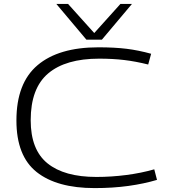

<svg xmlns="http://www.w3.org/2000/svg" viewBox="-20 -952 866 982"><path d="M64 -336Q64 -527 172 -618.5Q280 -710 483 -710Q566 -710 627 -702.5Q688 -695 753 -677L738 -622Q674 -638 615.5 -645Q557 -652 487 -652Q316 -652 226.5 -576.5Q137 -501 137 -337Q137 -186 223 -116.5Q309 -47 473 -47Q550 -47 626.5 -57Q703 -67 769 -86L783 -32Q716 -12 636.5 -1Q557 10 464 10Q271 10 167.5 -72Q64 -154 64 -336ZM655 -932 501 -749H422L268 -932H328L462 -783L596 -932Z"/></svg>

Font: Georama Extended Light
Style: Regular
Weight: 300
Width: 7
Designer: Jean-Baptiste Levee
Foundry: Production Type
Version: Version 1.000